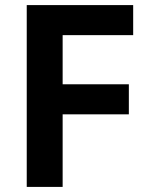

<svg xmlns="http://www.w3.org/2000/svg" viewBox="-20 -734 586 754"><path d="M85 0H226V-285H486V-403H226V-596H503V-714H85Z"/></svg>

Font: Kathrein 75 Bold
Style: Regular
Weight: 700
Designer: Lazydogs Typefoundry, based on Open Sans by Ascender Corporation
Foundry: Lazydogs Typefoundry
Version: Version 1.003;PS 001.003;hotconv 1.0.88;makeotf.lib2.5.64775